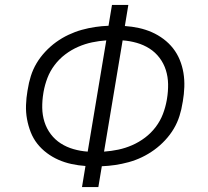

<svg xmlns="http://www.w3.org/2000/svg" viewBox="-20 -755 840 775"><path d="M311 0 325 -85Q296 -87 268.5 -93Q241 -99 216 -110Q191 -121 169 -137.5Q147 -154 130.5 -175Q114 -196 104 -221.5Q94 -247 89 -274.5Q84 -302 85 -331Q86 -360 91 -389L92 -394Q96 -421 104.5 -448Q113 -475 127.5 -499.5Q142 -524 162.5 -546Q183 -568 206.5 -585Q230 -602 256.5 -614.5Q283 -627 310 -634.5Q337 -642 364 -646Q391 -650 418 -651L432 -735H498L484 -650Q513 -648 540.5 -642Q568 -636 593 -625Q618 -614 640 -597.5Q662 -581 678.5 -560Q695 -539 705.5 -513.5Q716 -488 720.5 -460.5Q725 -433 724 -404Q723 -375 718 -346L717 -341Q713 -314 704.5 -287Q696 -260 681.5 -235.5Q667 -211 646.5 -189Q626 -167 602.5 -150Q579 -133 553 -120.5Q527 -108 499.5 -100.5Q472 -93 445 -89Q418 -85 391 -84L377 0ZM334 -143 409 -592Q380 -590 351.5 -584Q323 -578 295.5 -566Q268 -554 243.5 -535.5Q219 -517 200.5 -492.5Q182 -468 171.5 -440.5Q161 -413 156 -385L155 -379Q150 -349 150.5 -319.5Q151 -290 159.5 -263Q168 -236 185 -213.5Q202 -191 225.5 -176Q249 -161 277 -153Q305 -145 334 -143ZM400 -143Q429 -145 457.5 -151Q486 -157 513.5 -169Q541 -181 565.5 -199.5Q590 -218 608.5 -242.5Q627 -267 637.5 -294.5Q648 -322 653 -350L654 -356Q659 -386 658.5 -415.5Q658 -445 649.5 -472Q641 -499 624 -521.5Q607 -544 583.5 -559Q560 -574 532 -582Q504 -590 475 -592Z"/></svg>

Font: Iosevka Aile Light Oblique
Style: Regular
Weight: 300
Italic angle: -9°
Designer: Belleve Invis
Foundry: Belleve Invis
Version: Version 31.1.0; ttfautohint (v1.8.4)